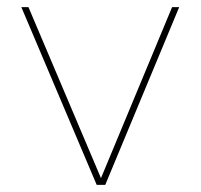

<svg xmlns="http://www.w3.org/2000/svg" viewBox="-20 -520 565 540"><path d="M464 -500 264 -19 60 -500H40L252 0H276L484 -500Z"/></svg>

Font: Perun Thin
Style: Regular
Weight: 100
Foundry: Copyright (c) Stefan Peev, Context Ltd, 2016
Version: Version 1.089